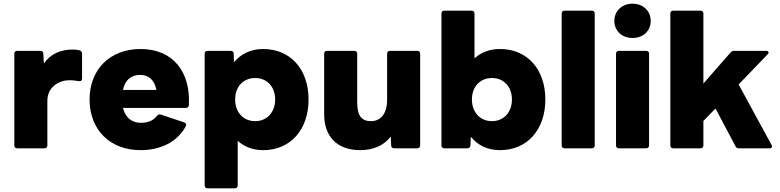

<svg xmlns="http://www.w3.org/2000/svg" viewBox="-20 -808 4249 1046"><path d="M222 0C232 0 238 -6 238 -16V-259C238 -337 305 -371 358 -371C379 -371 395 -368 409 -366C420 -364 427 -369 427 -379V-516C427 -525 422 -531 413 -534C402 -537 389 -538 375 -538C312 -538 255 -515 219 -462L216 -516C216 -526 209 -531 199 -531H74C64 -531 58 -525 58 -516V-16C58 -6 64 0 74 0Z M746 10C847 10 943 -29 992 -120C997 -130 993 -137 984 -141L856 -184C848 -186 841 -184 835 -177C816 -151 786 -139 747 -139C697 -139 663 -168 650 -220H992C1002 -220 1008 -225 1009 -235C1019 -416 923 -541 746 -541C577 -541 468 -428 468 -266C468 -103 577 10 746 10ZM744 -400C791 -400 822 -371 832 -318H650C661 -372 694 -400 744 -400Z M1259 218C1269 218 1275 212 1275 202V-41C1311 -8 1358 10 1414 10C1562 10 1661 -101 1661 -266C1661 -431 1562 -541 1414 -541C1347 -541 1293 -515 1255 -469L1253 -516C1253 -526 1246 -531 1236 -531H1111C1101 -531 1095 -525 1095 -516V202C1095 212 1101 218 1111 218ZM1370 -148C1305 -148 1261 -197 1261 -266C1261 -335 1305 -383 1370 -383C1435 -383 1479 -335 1479 -266C1479 -197 1435 -148 1370 -148Z M1942 10C2012 10 2070 -14 2109 -64L2111 -16C2111 -5 2118 0 2128 0H2253C2263 0 2269 -6 2269 -16V-516C2269 -525 2263 -531 2253 -531H2105C2095 -531 2089 -525 2089 -516V-265C2089 -187 2053 -148 2001 -148C1949 -148 1926 -178 1926 -252V-516C1926 -525 1920 -531 1910 -531H1762C1752 -531 1746 -525 1746 -516V-185C1746 -64 1817 10 1942 10Z M2704 10C2852 10 2951 -101 2951 -266C2951 -431 2852 -541 2704 -541C2648 -541 2601 -523 2565 -490V-734C2565 -744 2559 -750 2549 -750H2401C2391 -750 2385 -744 2385 -734V-16C2385 -6 2391 0 2401 0H2526C2536 0 2543 -6 2543 -16L2545 -63C2583 -16 2637 10 2704 10ZM2660 -148C2595 -148 2551 -197 2551 -266C2551 -335 2595 -383 2660 -383C2725 -383 2769 -335 2769 -266C2769 -197 2725 -148 2660 -148Z M3204 0C3214 0 3220 -6 3220 -16V-734C3220 -744 3214 -750 3204 -750H3056C3046 -750 3040 -744 3040 -734V-16C3040 -6 3046 0 3056 0Z M3426 -601C3482 -601 3525 -638 3525 -694C3525 -750 3482 -788 3426 -788C3370 -788 3327 -750 3327 -694C3327 -638 3370 -601 3426 -601ZM3500 0C3510 0 3516 -6 3516 -16V-516C3516 -525 3510 -531 3500 -531H3352C3342 -531 3336 -525 3336 -516V-16C3336 -6 3342 0 3352 0Z M3796 0C3806 0 3812 -6 3812 -16V-149L3878 -217L3987 -11C3991 -3 3997 0 4006 0H4172C4185 0 4189 -8 4183 -19L4004 -348L4162 -512C4172 -522 4167 -531 4154 -531H3979C3972 -531 3966 -529 3960 -522L3812 -353V-734C3812 -744 3806 -750 3796 -750H3648C3638 -750 3632 -744 3632 -734V-16C3632 -6 3638 0 3648 0Z"/></svg>

Font: LINE Seed Sans TH ExtraBold
Style: Regular
Weight: 800
Designer: Dalton Maag Ltd | Thai characters by Cadson Demak Co.,Ltd.
Foundry: Dalton Maag Ltd
Version: Version 1.003